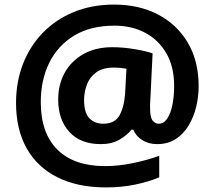

<svg xmlns="http://www.w3.org/2000/svg" viewBox="-20 -734 937 838"><path d="M847 -358Q847 -312 836 -267Q825 -222 802.5 -185Q780 -148 746 -126.5Q712 -105 666 -105Q629 -105 601 -122.5Q573 -140 562 -168H554Q534 -143 500.5 -124Q467 -105 420 -105Q331 -105 282.5 -158.5Q234 -212 234 -299Q234 -366 263 -417.5Q292 -469 345 -498.5Q398 -528 470 -528Q517 -528 567.5 -519.5Q618 -511 646 -501L636 -296Q635 -286 635 -275.5Q635 -265 635 -262Q635 -221 646.5 -207.5Q658 -194 672 -194Q695 -194 710 -216.5Q725 -239 732.5 -276.5Q740 -314 740 -359Q740 -443 706 -501.5Q672 -560 613.5 -591Q555 -622 480 -622Q375 -622 303.5 -578.5Q232 -535 195 -460Q158 -385 158 -288Q158 -153 230.5 -81Q303 -9 439 -9Q497 -9 560 -22Q623 -35 675 -54V40Q627 60 568 72Q509 84 443 84Q319 84 231 40Q143 -4 96.5 -86.5Q50 -169 50 -285Q50 -376 80 -454Q110 -532 166.5 -590.5Q223 -649 302 -681.5Q381 -714 479 -714Q586 -714 669 -671Q752 -628 799.5 -548Q847 -468 847 -358ZM347 -297Q347 -242 370 -218Q393 -194 431 -194Q481 -194 501.5 -230.5Q522 -267 526 -326L532 -434Q521 -436 507 -437.5Q493 -439 476 -439Q429 -439 400.5 -418.5Q372 -398 359.5 -365.5Q347 -333 347 -297Z"/></svg>

Font: Noto Sans Myanmar
Style: Bold
Weight: 700
Designer: Monotype Design Team
Foundry: Monotype Imaging Inc.
Version: Version 2.107; ttfautohint (v1.8.4.7-5d5b)